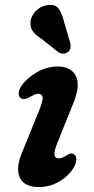

<svg xmlns="http://www.w3.org/2000/svg" viewBox="-20 -742 378 774"><path d="M217.5 -103.5Q229.5 -103.5 249 -116Q257.5 -121.5 264.8 -123Q272 -124.5 279.5 -119Q287.5 -113 287.8 -99.8Q288 -86.5 278.5 -69Q259 -34.5 220.8 -11.2Q182.5 12 136 12Q77.5 12 59.8 -26.5Q42 -65 70.5 -131L137 -295Q153.5 -335 151.8 -349.5Q150 -364 133.5 -364Q126 -364 118 -360.2Q110 -356.5 99.5 -350.5Q77.5 -338 65 -345.5Q56 -351.5 55.5 -365.2Q55 -379 66 -395Q87.5 -427 128.2 -450.5Q169 -474 212.5 -474Q266.5 -474 286 -435.5Q305.5 -397 274 -322L211.5 -166.5Q197.5 -132.5 199.5 -118Q201.5 -103.5 217.5 -103.5ZM238.5 -653 263 -569.5Q265 -559.5 264.2 -549.8Q263.5 -540 254 -532.5Q245.5 -526 235 -525.8Q224.5 -525.5 216.5 -530.5L148.5 -584.5Q123.5 -600.5 112.2 -616.2Q101 -632 103 -654.5Q105 -677 123.5 -696.8Q142 -716.5 169 -721Q201.5 -727 216 -707.2Q230.5 -687.5 238.5 -653Z"/></svg>

Font: Fraunces 9pt SuperSoft SemiBold
Style: Italic
Weight: 600
Italic angle: -16°
Version: Version 1.000;[0bf87f6ff]